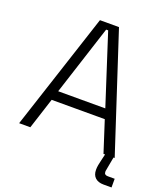

<svg xmlns="http://www.w3.org/2000/svg" viewBox="-154 -809 947 1080"><g transform="rotate(20 320.0 -269.0)"><path d="M28 0 257 -700H371L600 0H533L473 -186H155L95 0ZM173 -244H455L320 -662H308ZM592 162Q560 162 542 145.5Q524 129 524 98Q524 84 526.5 70Q529 56 533 40L545 -11H595L581 65Q580 74 578.5 79Q577 84 577 91Q577 110 599 110H640V162Z"/></g></svg>

Font: Space Grotesk Light Light
Style: Regular
Weight: 300
Version: Version 2.000